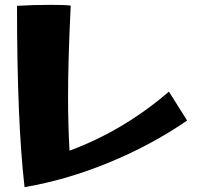

<svg xmlns="http://www.w3.org/2000/svg" viewBox="-20 -756 820 790"><path d="M50 -732Q111 -736 189 -736Q248 -736 271 -733Q260 -510 260 -359Q260 -243 266 -136Q488 -218 675 -379L750 -260Q601 -158 426.5 -86.5Q252 -15 81 14Q50 -255 50 -732Z"/></svg>

Font: Otomanopee
Style: Regular
Weight: 400
Designer: Das Ende der Wildnis
Foundry: Gutenberg Labo
Version: Version 3.000